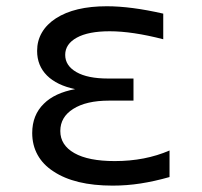

<svg xmlns="http://www.w3.org/2000/svg" viewBox="-20 -580 642 611"><path d="M519.5 -16.6V-101.1Q441.9 -67.4 345.2 -67.4Q261.2 -67.4 216.6 -92.8Q171.9 -118.2 171.9 -163.1Q171.9 -207.5 212.9 -233.4Q254.4 -259.8 327.1 -259.8H404.8V-330.1H323.7Q258.8 -330.1 223.1 -350.6Q187.5 -371.1 187.5 -405.3Q187.5 -439.9 224.4 -460.2Q261.2 -480.5 329.1 -480.5Q400.9 -480.5 499.5 -455.1V-536.6Q397 -560.1 319.8 -560.1Q217.3 -560.1 157.7 -521.5Q128.4 -502.4 113.3 -476.3Q98.1 -450.2 98.1 -418Q98.1 -371.1 129.4 -339.8Q160.6 -308.6 219.2 -296.4Q153.8 -284.2 119.6 -250Q82.5 -213.9 82.5 -156.7Q82.5 -118.2 99.6 -87.2Q116.7 -56.2 149.9 -34.7Q217.8 10.7 338.4 10.7Q383.3 10.7 427.2 3.9Q471.2 -2.9 519.5 -16.6Z"/></svg>

Font: Hack Dev
Style: Regular
Weight: 400
Designer: Christopher Simpkins
Foundry: Christopher Simpkins
Version: Version 2.0315